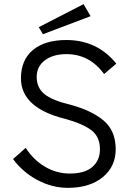

<svg xmlns="http://www.w3.org/2000/svg" viewBox="-20 -890 623 926"><path d="M187 -725 167 -759 383 -870 417 -812ZM307 16Q232 16 161 -21.5Q90 -59 43 -123L104 -177Q140 -120 196 -86.5Q252 -53 317 -53Q388 -53 425 -84.5Q462 -116 462 -170Q462 -229 422.5 -260.5Q383 -292 297 -316Q81 -369 81 -512Q81 -601 139 -649Q197 -697 300 -697Q449 -697 541 -583L482 -533Q412 -629 300 -629Q237 -629 197 -599.5Q157 -570 157 -519Q157 -467 194 -436.5Q231 -406 319 -385Q423 -357 480.5 -308Q538 -259 538 -170Q538 -87 475.5 -35.5Q413 16 307 16Z"/></svg>

Font: Didact Gothic
Style: Regular
Weight: 400
Designer: Daniel Johnson
Foundry: Daniel Johnson
Version: Version 2.101;PS 002.101;hotconv 1.0.88;makeotf.lib2.5.64775